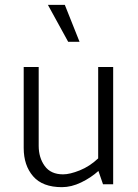

<svg xmlns="http://www.w3.org/2000/svg" viewBox="-20 -762 571 794"><path d="M178 -742H248L309 -589H262ZM448 -485V0H406L387 -55Q356 -27 315.5 -7.5Q275 12 236 12Q156 12 117 -33Q78 -78 78 -150V-485H140V-159Q140 -110 165 -75.5Q190 -41 241 -41Q269 -41 310 -57.5Q351 -74 386 -107V-485Z"/></svg>

Font: Palanquin Light
Style: Regular
Weight: 300
Designer: Pria Ravichandran
Version: Version 1.0.4